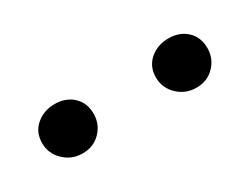

<svg xmlns="http://www.w3.org/2000/svg" viewBox="-27 -748 397 304"><g transform="rotate(-30 171.5 -596.0)"><path d="M68 -551Q48 -551 34 -564.5Q20 -578 20 -597Q20 -617 34 -629Q48 -641 68 -641Q88 -641 101 -629Q114 -617 114 -597Q114 -578 101 -564.5Q88 -551 68 -551ZM276 -551Q256 -551 242 -564.5Q228 -578 228 -597Q228 -617 242 -629Q256 -641 276 -641Q296 -641 309 -629Q322 -617 322 -597Q322 -578 309 -564.5Q296 -551 276 -551Z"/></g></svg>

Font: Tilda Sans
Style: Regular
Weight: 400
Designer: ParaType Ltd
Foundry: ParaType Ltd
Version: Version 1.009